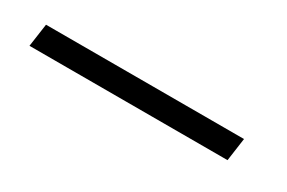

<svg xmlns="http://www.w3.org/2000/svg" viewBox="-1 -99 602 403"><g transform="rotate(30 300.0 103.0)"><path d="M40 130.9 47.9 75.2H527.8L520 130.9Z"/></g></svg>

Font: Office Code Pro D Light Italic
Style: Regular
Weight: 300
Italic angle: -9°
Designer: Nathan Rutzky & Paul D. Hunt
Foundry: Adobe Systems Incorporated
Version: Version 1.004;PS 001.004;hotconv 1.0.70;makeotf.lib2.5.58329